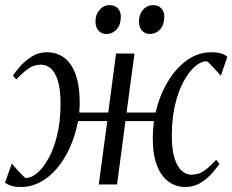

<svg xmlns="http://www.w3.org/2000/svg" viewBox="-33 -736 927 766"><path d="M50.5 10Q27.5 10 12.2 5.2Q-3 0.5 -13 -7.5L14 -83.5Q15.5 -82 23.2 -73Q31 -64 40.8 -53.2Q50.5 -42.5 58.8 -34.2Q67 -26 70 -26Q92 -26 116 -46.2Q140 -66.5 161 -104.8Q182 -143 195.2 -197.5Q208.5 -252 208.5 -320.5Q208.5 -383 197 -417Q185.5 -451 167.8 -464.5Q150 -478 131 -478Q101 -478 78.5 -461.2Q56 -444.5 32 -419L18.5 -434.5Q28.5 -449.5 47.5 -471.2Q66.5 -493 93.5 -510.2Q120.5 -527.5 155 -527.5Q192.5 -527.5 222 -506.5Q251.5 -485.5 268.2 -440.5Q285 -395.5 285 -324Q285 -314.5 284.5 -305Q284 -295.5 283 -287H399L430 -522.5H503.5L472 -287H587.5Q603.5 -354.5 635.8 -409Q668 -463.5 712.8 -495.5Q757.5 -527.5 810 -527.5Q832.5 -527.5 848 -523Q863.5 -518.5 874 -509.5L848 -434Q846 -436 838.2 -444.8Q830.5 -453.5 820.5 -464.2Q810.5 -475 802.5 -483.2Q794.5 -491.5 791.5 -491.5Q769 -491.5 744.8 -470.8Q720.5 -450 699.5 -411.2Q678.5 -372.5 665.5 -318Q652.5 -263.5 652.5 -195.5Q652.5 -138 663.5 -103.8Q674.5 -69.5 692.5 -54.2Q710.5 -39 731 -39Q758.5 -39 780.2 -53.8Q802 -68.5 829.5 -98.5L842.5 -82.5Q833.5 -69 814.8 -47Q796 -25 768.8 -7.5Q741.5 10 706 10Q669.5 10 640.2 -10.8Q611 -31.5 593.8 -74.2Q576.5 -117 576.5 -183Q576.5 -198.5 577.5 -215Q578.5 -231.5 581 -253H467.5L434 0H361L395 -253H278.5Q267.5 -196 246 -148Q224.5 -100 194.5 -64.5Q164.5 -29 127.8 -9.5Q91 10 50.5 10ZM390.5 -600.5Q372 -600.5 359.8 -614.2Q347.5 -628 348 -652Q348 -678 364.2 -696.8Q380.5 -715.5 404.5 -715.5Q426 -715.5 437.8 -702Q449.5 -688.5 449 -669Q449 -637.5 432.5 -619Q416 -600.5 390.5 -600.5ZM564 -600.5Q545.5 -600.5 533.2 -614.2Q521 -628 521.5 -652Q521.5 -678 537.5 -696.8Q553.5 -715.5 578 -715.5Q599.5 -715.5 611.2 -702Q623 -688.5 622.5 -669Q622.5 -637.5 606 -619Q589.5 -600.5 564 -600.5Z"/></svg>

Font: Merriweather 96pt Light
Style: Italic
Weight: 300
Italic angle: -7.8°
Version: Version 2.101